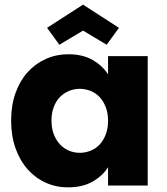

<svg xmlns="http://www.w3.org/2000/svg" viewBox="-20 -800 719 828"><path d="M28 -280Q28 -346 47 -399Q66 -452 99.5 -489Q133 -526 178 -546Q223 -566 274 -566Q337 -566 380 -541Q423 -516 446 -479V-558H617V0H446V-79Q423 -42 379.5 -17Q336 8 273 8Q222 8 177.5 -12Q133 -32 99.5 -69.5Q66 -107 47 -160.5Q28 -214 28 -280ZM446 -279Q446 -312 436 -338Q426 -364 409.5 -381.5Q393 -399 370.5 -408Q348 -417 324 -417Q300 -417 278 -408Q256 -399 239 -382Q222 -365 212 -339Q202 -313 202 -280Q202 -247 212 -221Q222 -195 239 -177Q256 -159 278 -150Q300 -141 324 -141Q348 -141 370.5 -150Q393 -159 409.5 -176.5Q426 -194 436 -220Q446 -246 446 -279ZM493 -680 440 -607 338 -668 236 -607 183 -680 338 -780Z"/></svg>

Font: SVN-Poppins
Style: Bold
Weight: 700
Designer: Ninad Kale (Devanagari), Jonny Pinhorn (Latin)
Foundry: Indian Type Foundry
Version: Version 3.200;PS 1.000;hotconv 16.6.54;makeotf.lib2.5.65590